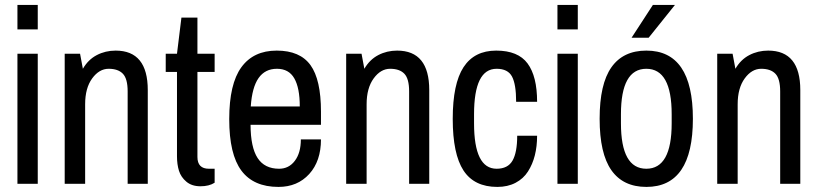

<svg xmlns="http://www.w3.org/2000/svg" viewBox="-20 -738 3292 771"><path d="M50 -718.1H131.6V-619.9H50ZM50 -522.2H131.6V0H50Z M444.4 -534.8Q573.4 -534.8 573.4 -376.2V0H492.6V-371Q492.6 -421.8 473.5 -441.8Q454.4 -461.8 416.4 -461.8Q378.4 -461.8 350.1 -423.1Q321.9 -384.4 321.9 -319.3V0H239.8V-522.2H301.5L312.8 -461.8Q334.1 -498.7 368.6 -516.7Q403.1 -534.8 444.4 -534.8Z M841.9 -449.2H772.8V-107.7Q772.8 -60.4 818.9 -60.4H841.9V-4.3Q819.7 10 785 10Q750.2 10 728.5 -8.3Q706.8 -26.5 698.7 -52.1Q690.7 -77.8 690.7 -110.3V-449.2H645.5V-522.2H690.7L708.5 -667.2H772.8V-522.2H841.9Z M1268.9 -289.3V-236.8H986.1Q986.5 -146 1014.6 -103.2Q1042.6 -60.4 1100.8 -60.4Q1139.9 -60.4 1164 -92.3Q1188.1 -124.2 1188.1 -178.1H1268.9Q1268.9 -91.2 1221.8 -39.3Q1174.6 12.6 1098.2 12.6Q998.3 12.6 949.4 -52.8Q900.5 -118.2 900.5 -259.6Q900.5 -401 949.2 -467.9Q997.8 -534.8 1091.2 -534.8Q1184.6 -534.8 1226.8 -476.5Q1268.9 -418.3 1268.9 -289.3ZM987 -310.6H1183.8Q1183.8 -384.9 1161.8 -423.3Q1139.9 -461.8 1092.1 -461.8Q1044.3 -461.8 1018.2 -424.4Q992.2 -387.1 987 -310.6Z M1574.7 -534.8Q1703.7 -534.8 1703.7 -376.2V0H1622.9V-371Q1622.9 -421.8 1603.8 -441.8Q1584.7 -461.8 1546.7 -461.8Q1508.7 -461.8 1480.5 -423.1Q1452.2 -384.4 1452.2 -319.3V0H1370.1V-522.2H1431.8L1443.1 -461.8Q1464.4 -498.7 1498.9 -516.7Q1533.4 -534.8 1574.7 -534.8Z M2136.8 -329.3H2052.6Q2052.6 -399.2 2036.1 -430.5Q2019.5 -461.8 1974.2 -461.8Q1928.8 -461.8 1906.2 -416.2Q1883.6 -370.5 1883.6 -279.3V-242.8Q1883.6 -151.6 1906.2 -106Q1928.8 -60.4 1974.2 -60.4Q2019.5 -60.4 2038.2 -93.2Q2056.9 -126 2056.9 -192.9H2136.8Q2136.8 -150.3 2127.7 -114.2Q2118.6 -78.2 2100.1 -49.3Q2081.7 -20.4 2050.2 -3.9Q2018.7 12.6 1977 12.6Q1884.4 12.6 1841.2 -53.4Q1798 -119.5 1798 -260.6Q1798 -401.8 1841.4 -468.3Q1884.9 -534.8 1972.6 -534.8Q2060.4 -534.8 2098.6 -483.1Q2136.8 -431.4 2136.8 -329.3Z M2218.5 -718.1H2300.2V-619.9H2218.5ZM2218.5 -522.2H2300.2V0H2218.5Z M2584.7 -586.4H2516.1L2601.7 -718.1H2690.3ZM2575.6 -534.8Q2762.4 -534.8 2762.4 -261.1Q2762.4 12.6 2575.6 12.6Q2482.2 12.6 2435.1 -54.5Q2387.9 -121.6 2387.9 -261.1Q2387.9 -400.5 2435.1 -467.6Q2482.2 -534.8 2575.6 -534.8ZM2677.2 -279.3Q2677.2 -461.8 2575.4 -461.8Q2473.5 -461.8 2473.5 -279.3V-242.8Q2473.5 -60.4 2575.4 -60.4Q2677.2 -60.4 2677.2 -242.8Z M3064.7 -534.8Q3193.7 -534.8 3193.7 -376.2V0H3112.9V-371Q3112.9 -421.8 3093.8 -441.8Q3074.7 -461.8 3036.7 -461.8Q2998.7 -461.8 2970.5 -423.1Q2942.2 -384.4 2942.2 -319.3V0H2860.1V-522.2H2921.8L2933.1 -461.8Q2954.4 -498.7 2988.9 -516.7Q3023.5 -534.8 3064.7 -534.8Z"/></svg>

Font: Puralecka Narrow
Style: Regular
Weight: 400
Designer: Hector Gatti, Marcela Romero, Pablo Cosgaya and Nicolas Silva
Version: Version 1.004;PS 001.004;hotconv 1.0.70;makeotf.lib2.5.58329